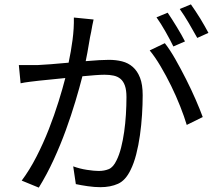

<svg xmlns="http://www.w3.org/2000/svg" viewBox="-20 -829 996 876"><path d="M880 -656Q863 -687 841.5 -723.5Q820 -760 800 -788L851 -809Q860 -796 871.5 -779Q883 -762 894 -744Q905 -726 914.5 -709Q924 -692 931 -679ZM771 -617Q757 -646 735.5 -684Q714 -722 694 -750L745 -771Q754 -758 764.5 -741.5Q775 -725 786 -707Q797 -689 807 -671.5Q817 -654 824 -640ZM407 -740Q404 -726 401 -712Q398 -698 396 -684Q391 -663 385 -625.5Q379 -588 371 -550Q404 -553 432 -554.5Q460 -556 477 -556Q509 -556 537 -549Q565 -542 586 -523.5Q607 -505 619 -474Q631 -443 631 -395Q631 -353 628 -305.5Q625 -258 618.5 -212Q612 -166 601.5 -125Q591 -84 576 -54Q553 -6 518.5 9.5Q484 25 438 25Q411 25 380 20.5Q349 16 326 11L314 -70Q344 -59 377 -54Q410 -49 430 -49Q456 -49 476.5 -57.5Q497 -66 512 -98Q524 -122 532.5 -155.5Q541 -189 546.5 -227.5Q552 -266 554.5 -307Q557 -348 557 -386Q557 -418 550 -438Q543 -458 530 -469Q517 -480 498.5 -484Q480 -488 457 -488Q440 -488 413.5 -486Q387 -484 356 -481Q343 -430 324 -366.5Q305 -303 280.5 -235.5Q256 -168 225 -100.5Q194 -33 157 27L79 -5Q115 -53 146.5 -114.5Q178 -176 203 -240Q228 -304 247 -365Q266 -426 278 -473Q240 -469 209 -466Q178 -463 159 -461Q142 -459 117 -456Q92 -453 74 -449L66 -532H150Q174 -533 212 -536Q250 -539 293 -543Q304 -594 311 -647Q318 -700 317 -749ZM732 -632Q755 -603 780 -559Q805 -515 829 -467.5Q853 -420 873 -374Q893 -328 905 -295L832 -259Q821 -296 802.5 -343Q784 -390 761 -437Q738 -484 712.5 -527Q687 -570 663 -599Z"/></svg>

Font: Kinto Sans
Style: Regular
Weight: 400
Designer: Authors: Ryoko NISHIZUKA  (kana & ideographs); Paul D. Hunt (Latin, Greek & Cyrillic); Wenlong ZHANG  (bopomofo); Sandol
Foundry: Adobe Systems Incorporated, ookami Inc.
Version: Version 0.001